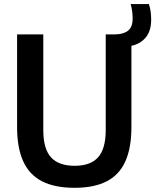

<svg xmlns="http://www.w3.org/2000/svg" viewBox="-20 -908 758 938"><path d="M344.5 9.5Q248 9.5 186 -22Q124 -53.5 93.8 -119.2Q63.5 -185 63.5 -287V-740H191.5V-273Q191.5 -181 229 -139.5Q266.5 -98 344.5 -98Q422 -98 459.2 -139.5Q496.5 -181 496.5 -273V-740H540.5Q581.5 -740 604.8 -757.5Q628 -775 628 -817.5Q628 -835.5 625.8 -852.2Q623.5 -869 618.5 -888H707.5Q713.5 -869.5 716 -851.2Q718.5 -833 718.5 -811.5Q718.5 -757 692.2 -725.2Q666 -693.5 622 -684V-287Q622 -185 592.2 -119.2Q562.5 -53.5 501 -22Q439.5 9.5 344.5 9.5Z"/></svg>

Font: Encode Sans SC SemiCondensed SemiBold
Style: Regular
Weight: 600
Width: 4
Designer: Multiple Designers
Foundry: Impallari Type
Version: Version 3.002